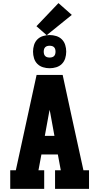

<svg xmlns="http://www.w3.org/2000/svg" viewBox="-20 -1218 640 1238"><path d="M46 0V-120H82L216 -735H384L437 -490L518 -120H554V0H335V-120H372L353 -222H247L228 -120H265V0ZM269 -342H331L304 -490Q303 -495 302 -500Q301 -505 300 -510Q299 -505 298 -500Q297 -495 296 -490ZM300 -778Q278 -778 257 -784.5Q236 -791 221 -806Q206 -821 199.5 -842Q193 -863 193 -885Q193 -907 199.5 -928Q206 -949 221 -964Q236 -979 257 -985.5Q278 -992 300 -992Q322 -992 343 -985.5Q364 -979 379 -964Q394 -949 400.5 -928Q407 -907 407 -885Q407 -863 400.5 -842Q394 -821 379 -806Q364 -791 343 -784.5Q322 -778 300 -778ZM300 -847Q308 -847 315.5 -849Q323 -851 328.5 -856.5Q334 -862 336 -869.5Q338 -877 338 -885Q338 -893 336 -900.5Q334 -908 328.5 -913.5Q323 -919 315.5 -921Q308 -923 300 -923Q292 -923 284.5 -921Q277 -919 271.5 -913.5Q266 -908 264 -900.5Q262 -893 262 -885Q262 -877 264 -869.5Q266 -862 271.5 -856.5Q277 -851 284.5 -849Q292 -847 300 -847ZM281 -991 215 -1049 357 -1198 443 -1122Z"/></svg>

Font: Iosevka Slab Heavy Extended
Style: Regular
Weight: 900
Width: 7
Monospace: yes
Designer: Belleve Invis
Foundry: Belleve Invis
Version: Version 11.1.0; ttfautohint (v1.8.3)